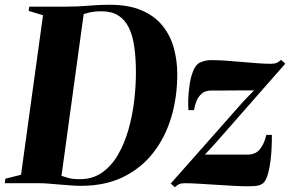

<svg xmlns="http://www.w3.org/2000/svg" viewBox="-41 -771 1220 808"><path d="M82 -743H233.5Q284.5 -743 331.2 -747Q378 -751 420 -751Q500.5 -751 555.5 -727.2Q610.5 -703.5 643.2 -662.5Q676 -621.5 690.5 -569Q705 -516.5 705 -458.5Q705 -362.5 679.8 -277.8Q654.5 -193 603.8 -128Q553 -63 477.2 -26Q401.5 11 300.5 11Q279 11 255.8 9.2Q232.5 7.5 209 5.5Q185.5 3.5 164 1.8Q142.5 0 124.5 0H-21L-18.5 -19L47.5 -35.5L140 -707L79.5 -725ZM215.5 -14.5 174.5 -40Q201.5 -36.5 217 -31.2Q232.5 -26 249 -21.5Q265.5 -17 295.5 -17Q349.5 -17 389.2 -45.2Q429 -73.5 456.2 -121Q483.5 -168.5 500 -227Q516.5 -285.5 523.8 -347.5Q531 -409.5 531 -465Q531 -526.5 524 -574.8Q517 -623 500.5 -656Q484 -689 456 -706.2Q428 -723.5 386 -723.5Q361.5 -723.5 344.2 -720.2Q327 -717 315.2 -712.8Q303.5 -708.5 295.5 -705L313.5 -729ZM1028 -390.5Q1015 -390.5 997.8 -390.5Q980.5 -390.5 960.5 -390.5Q940.5 -390.5 920.2 -390.2Q900 -390 881.8 -390Q863.5 -390 848.5 -390Q823 -390 808.2 -377.2Q793.5 -364.5 786 -345.8Q778.5 -327 775.5 -307.5H752Q750.5 -323.5 751.2 -352.5Q752 -381.5 756.8 -414Q761.5 -446.5 771.8 -472.2Q782 -498 799.5 -507.5Q804.5 -510 817.2 -514Q830 -518 847 -518Q874 -518 908 -515.8Q942 -513.5 977.2 -510.2Q1012.5 -507 1044.2 -504.8Q1076 -502.5 1097.5 -502.5Q1113.5 -502.5 1122.2 -506Q1131 -509.5 1142 -519L1159.5 -503L866.5 -169.5L821.5 -120.5Q839.5 -120.5 862.5 -120.5Q885.5 -120.5 910.5 -120.5Q935.5 -120.5 959.2 -120.5Q983 -120.5 1003 -120.5Q1037 -121 1055 -145.8Q1073 -170.5 1079.5 -203.5H1103Q1103.5 -181 1102.2 -152.5Q1101 -124 1097.5 -95Q1094 -66 1087.5 -42.2Q1081 -18.5 1071.5 -5.5Q1063.5 4.5 1048.8 8.8Q1034 13 1005 13Q978 13 941.2 11Q904.5 9 865.8 6.5Q827 4 793.2 2Q759.5 0 738 0Q721 0 712.2 4.2Q703.5 8.5 695 17L677.5 1.5L983 -344Z"/></svg>

Font: Merriweather 144pt ExtraBold
Style: Italic
Weight: 800
Italic angle: -7.8°
Version: Version 2.101